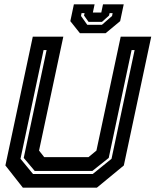

<svg xmlns="http://www.w3.org/2000/svg" viewBox="-20 -870 721 890"><path d="M86 0 5 -103 132 -700H273.5L161 -172L185 -141.5H390L427 -172L539.5 -700H681L554 -103L429 0ZM133 -63.5H410L497 -134L604 -638H590L484 -138L408 -77.5H141L90 -138L196 -638H182L75 -134ZM350.5 -716 306 -772 322.5 -850H418.5L410.5 -812H449.5L457.5 -850H553.5L537 -772L469.5 -716ZM384.5 -755H452.5L499.5 -796L502 -809H488L485.5 -798L452.5 -768.5H390.5L369.5 -798L372 -809H358L355.5 -796Z"/></svg>

Font: Tourney Thin
Style: Bold Italic
Weight: 700
Italic angle: -12°
Version: Version 1.015